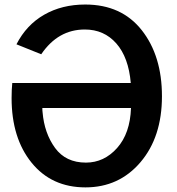

<svg xmlns="http://www.w3.org/2000/svg" viewBox="-20 -810 782 848"><path d="M31.2 -377Q31.2 -414.1 34.2 -443.4H557.6Q547.9 -556.6 493.7 -618.2Q439.5 -679.7 354.5 -679.7Q236.3 -679.7 162.1 -570.3L52.7 -614.3Q96.7 -700.2 175.3 -745.1Q253.9 -790 356.4 -790Q516.6 -790 606 -676.8Q695.3 -563.5 695.3 -384.8Q695.3 -205.1 600.6 -93.8Q505.9 17.6 357.4 17.6Q208 17.6 119.6 -91.3Q31.2 -200.2 31.2 -377ZM167 -333Q167 -320.3 168 -314.5Q175.8 -221.7 223.1 -156.7Q270.5 -91.8 359.4 -91.8Q439.5 -91.8 497.1 -156.2Q554.7 -220.7 558.6 -333Z"/></svg>

Font: Gothic A1
Style: Bold
Weight: 700
Version: Version 2.50